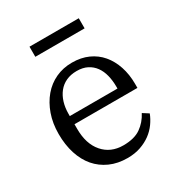

<svg xmlns="http://www.w3.org/2000/svg" viewBox="-169 -813 874 938"><g transform="rotate(-30 268.0 -343.5)"><path d="M279 12Q224 12 180.5 -7.5Q137 -27 107 -62Q77 -97 61 -147Q45 -197 45 -258Q45 -318 62.5 -367.5Q80 -417 110.5 -453Q141 -489 183 -508.5Q225 -528 275 -528Q326 -528 366 -510Q406 -492 433.5 -459.5Q461 -427 476 -382Q491 -337 491 -284V-261H136V-235Q136 -150 178.5 -101Q221 -52 292 -52Q354 -52 390.5 -77.5Q427 -103 448 -144L481 -123Q471 -97 453.5 -72.5Q436 -48 411 -29.5Q386 -11 353 0.5Q320 12 279 12ZM136 -307H405V-317Q405 -352 397.5 -382Q390 -412 374 -434Q358 -456 333.5 -468.5Q309 -481 275 -481Q241 -481 215 -469Q189 -457 171.5 -435Q154 -413 145 -383.5Q136 -354 136 -319ZM135 -699H413V-642H135Z"/></g></svg>

Font: IBM Plex Serif
Style: Regular
Weight: 400
Designer: Mike Abbink, Paul van der Laan, Pieter van Rosmalen
Foundry: Bold Monday
Version: Version 3.001